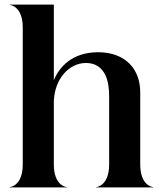

<svg xmlns="http://www.w3.org/2000/svg" viewBox="-20 -820 716 840"><path d="M79.5 -699.5V-100.5C79.5 -10 28 -1.5 22.5 -1.5V0H272V-1.5C267 -1.5 215.5 -10 215.5 -100.5V-377C218.5 -471 279 -544.5 356.5 -544.5C397.5 -544.5 425.5 -524 441 -491.5C454 -464 457.5 -429.5 457.5 -399V-100.5C457.5 -10 406 -1.5 400.5 -1.5V0H650V-1.5C645 -1.5 593.5 -10 593.5 -100.5V-416C593.5 -468.5 576.5 -510 549 -539C516 -574 466.5 -591.5 409.5 -591.5C298.5 -591.5 240 -529.5 215.5 -469V-800H22.5V-798.5C28 -798.5 79.5 -790 79.5 -699.5Z"/></svg>

Font: Beautique Display
Style: Bold
Weight: 700
Designer: Nhat-Quang Ngo
Version: Version 1.100;Glyphs 3.2.3 (3260)